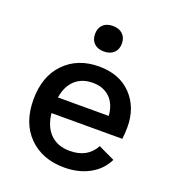

<svg xmlns="http://www.w3.org/2000/svg" viewBox="-133 -821 843 933"><g transform="rotate(20 289.0 -354.0)"><path d="M241.5 -700.2Q259.8 -717.8 292 -717.8Q324.2 -717.8 343 -700.2Q361.8 -682.6 361.8 -651.9Q361.8 -621.1 343 -603.5Q324.2 -585.9 292 -585.9Q259.8 -585.9 241.5 -603.5Q223.1 -621.1 223.1 -651.9Q223.1 -682.6 241.5 -700.2ZM303.2 9.8Q189.5 9.8 120.1 -59.8Q50.8 -129.4 50.8 -250Q50.8 -370.6 118.9 -440.2Q187 -509.8 296.9 -509.8Q402.8 -509.8 464.4 -445.3Q525.9 -380.9 525.9 -279.8Q525.9 -248 522 -217.8H155.8Q163.1 -148.9 200.9 -112.1Q238.8 -75.2 300.8 -75.2Q393.1 -75.2 431.2 -147L516.1 -106.9Q489.7 -51.8 433.6 -21Q377.4 9.8 303.2 9.8ZM159.2 -299.8H421.9Q417.5 -359.4 383.8 -392.1Q350.1 -424.8 294.9 -424.8Q239.7 -424.8 204.3 -392.6Q168.9 -360.4 159.2 -299.8Z"/></g></svg>

Font: Work Sans Medium
Style: Regular
Weight: 500
Designer: Wei Huang
Foundry: Wei Huang
Version: Version 2.012